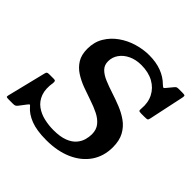

<svg xmlns="http://www.w3.org/2000/svg" viewBox="-228 -942 1135 1135"><g transform="rotate(45 339.5 -375.0)"><path d="M245 -570Q245 -605 265 -633Q285 -661 320 -677.5Q355 -694 400 -694Q460 -694 502.5 -670.5Q545 -647 566 -605.8Q587 -564.5 582 -511.5Q580.5 -498.5 583.2 -494.2Q586 -490 602 -490H630Q646 -490 652 -492Q658 -494 660.5 -507.5L707.5 -728.5Q710.5 -743 707.2 -746.5Q704 -750 686.5 -750H656Q644 -750 639.5 -747.2Q635 -744.5 629.5 -738L600.5 -703Q591 -689.5 586 -691.2Q581 -693 570.5 -703Q539.5 -734 494.8 -751Q450 -768 392 -768Q343 -768 292.2 -753Q241.5 -738 199.5 -708.2Q157.5 -678.5 131.8 -635.5Q106 -592.5 106 -536Q106 -485.5 126.5 -452.5Q147 -419.5 180.5 -398Q214 -376.5 254.2 -361.5Q294.5 -346.5 334.8 -333.2Q375 -320 408.5 -303.2Q442 -286.5 462.5 -261.2Q483 -236 483 -197Q483 -175 476 -150.2Q469 -125.5 450 -103.5Q431 -81.5 395.8 -67.8Q360.5 -54 304 -54Q264.5 -54 225.5 -63Q186.5 -72 156 -94.2Q125.5 -116.5 111.2 -155Q97 -193.5 106.5 -252Q107 -261.5 104.5 -265.8Q102 -270 91.5 -270H52.5Q41.5 -270 37.2 -266.8Q33 -263.5 31 -254.5L-29.5 -9Q-32 1.5 -27.2 3.2Q-22.5 5 -9.5 5H26Q38.5 5 44.2 1.5Q50 -2 55 -8.5L87.5 -51Q96.5 -62.5 99.2 -62.5Q102 -62.5 110 -52.5Q136.5 -21 186.2 -1.5Q236 18 316 18Q409.5 18 479 -13Q548.5 -44 586.8 -100Q625 -156 625 -231Q625 -286.5 604.5 -324Q584 -361.5 550 -385.8Q516 -410 475.5 -426.2Q435 -442.5 394.5 -455.5Q354 -468.5 320 -482.8Q286 -497 265.5 -517.5Q245 -538 245 -570Z"/></g></svg>

Font: Besley SemiBold
Style: Italic
Weight: 600
Italic angle: -13°
Designer: Owen Earl
Foundry: indestructible type*
Version: Version 2.001